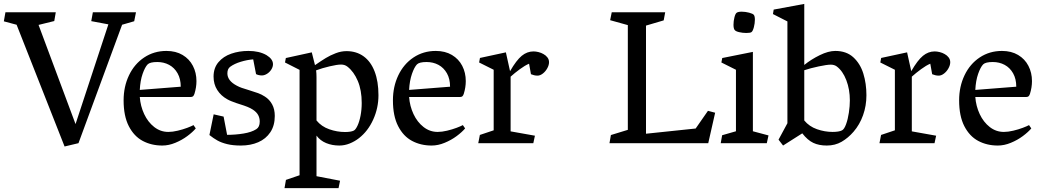

<svg xmlns="http://www.w3.org/2000/svg" viewBox="-33 -739 5384 991"><path d="M526.4 -613.3 438 -629.9 446.3 -675.8H668.9L659.7 -629.4L597.2 -611.3L372.1 0L300.3 17.1L52.7 -611.3L-13.2 -628.9L-4.9 -675.8H254.9L247.1 -630.4L166 -610.4L356.9 -98.6Z M965.8 -93.3 977.5 -76.2Q961.4 -57.1 933.8 -36.6Q906.2 -16.1 872.1 -2Q837.9 12.2 804.7 12.2Q748.5 12.2 703.6 -11.7Q658.7 -35.6 631.8 -87.9Q605 -140.1 605 -221.2Q605 -292 632.8 -350.3Q660.6 -408.7 711.2 -442.4Q761.7 -476.1 826.2 -476.1Q874.5 -476.1 909.4 -455.3Q944.3 -434.6 962.6 -399.2Q981 -363.8 981 -320.3Q981 -288.1 970.7 -254.9Q967.8 -246.1 963.6 -242.2Q959.5 -238.3 950.7 -238.3H688.5Q691.9 -191.4 711.2 -150.1Q730.5 -108.9 762.9 -83.5Q795.4 -58.1 835.9 -58.1Q857.9 -58.1 884.5 -64.5Q911.1 -70.8 933.6 -79.3Q956.1 -87.9 965.8 -93.3ZM729 -406.7Q715.3 -392.6 703.1 -357.7Q690.9 -322.8 688.5 -274.9L899.9 -291.5Q899.9 -332 883.5 -360.8Q867.2 -389.6 839.8 -404.3Q812.5 -418.9 778.8 -418.9Q741.2 -418.9 729 -406.7Z M1155.3 -394.5Q1140.6 -383.8 1140.6 -360.4Q1140.6 -322.3 1189 -296.9Q1201.7 -290 1215.1 -285.4Q1228.5 -280.8 1252.9 -273.4Q1281.7 -264.6 1299.6 -258.1Q1317.4 -251.5 1334 -240.7Q1357.9 -225.6 1371.6 -200.4Q1385.3 -175.3 1385.3 -140.6Q1385.3 -90.8 1362.3 -56.4Q1339.4 -22 1299.8 -4.9Q1260.3 12.2 1210.4 12.2Q1169.4 12.2 1139.6 4.9Q1109.9 -2.4 1089.6 -13.7Q1069.3 -24.9 1047.9 -42L1069.8 -148.9L1121.1 -137.2L1139.2 -43Q1182.1 -43 1223.9 -49.8Q1265.6 -56.6 1290 -72.3Q1307.6 -83.5 1307.6 -111.3Q1307.6 -129.9 1299.6 -145Q1291.5 -160.2 1272.5 -172.9Q1259.8 -181.2 1244.1 -187.5Q1228.5 -193.8 1204.6 -201.2Q1200.7 -202.1 1186.8 -207Q1172.9 -211.9 1161.1 -216.6Q1149.4 -221.2 1140.1 -226.6Q1107.4 -244.6 1088.4 -274.4Q1069.3 -304.2 1069.3 -343.8Q1069.3 -388.2 1094.5 -418Q1119.6 -447.8 1160.4 -461.9Q1201.2 -476.1 1249.5 -476.1Q1304.7 -476.1 1342.3 -454.6Q1376 -434.1 1376 -407.7Q1376 -393.6 1367.2 -379.9Q1358.4 -366.2 1345 -357.9Q1331.5 -349.6 1318.8 -349.6Q1302.2 -349.6 1288.6 -356.4L1273.9 -432.6Q1242.7 -430.2 1209.7 -420.2Q1176.8 -410.2 1155.3 -394.5Z M1722.2 193.8 1714.4 231.9H1435.5L1442.9 189.5L1513.2 165.5V-378.4L1438 -416.5L1442.4 -439.5L1576.2 -468.8L1592.8 -402.8Q1626 -425.8 1648.9 -439.7Q1671.9 -453.6 1700 -464.4Q1728 -475.1 1755.4 -475.1Q1806.6 -475.1 1843.8 -448.2Q1880.9 -421.4 1900.6 -370.1Q1920.4 -318.8 1920.4 -247.6Q1920.4 -181.6 1893.3 -121.8Q1866.2 -62 1819.8 -25.9Q1797.9 -8.8 1771.7 1.7Q1745.6 12.2 1718.3 12.2Q1681.2 12.2 1650.4 -0.5Q1619.6 -13.2 1600.6 -39.1V170.4ZM1600.6 -340.8V-117.2Q1626 -85.9 1666.5 -71.8Q1707 -57.6 1747.6 -57.6Q1778.3 -57.6 1793 -64.9Q1802.2 -69.3 1812 -89.8Q1821.8 -110.4 1827.9 -141.6Q1834 -172.9 1834 -207.5Q1834 -273.4 1813.7 -321.3Q1793.5 -369.1 1760.3 -395Q1746.6 -405.8 1727.5 -405.8Q1707 -405.8 1668.7 -396.7Q1630.4 -387.7 1598.6 -376Q1600.6 -360.8 1600.6 -340.8Z M2356 -93.3 2367.7 -76.2Q2351.6 -57.1 2324 -36.6Q2296.4 -16.1 2262.2 -2Q2228 12.2 2194.8 12.2Q2138.7 12.2 2093.8 -11.7Q2048.8 -35.6 2022 -87.9Q1995.1 -140.1 1995.1 -221.2Q1995.1 -292 2022.9 -350.3Q2050.8 -408.7 2101.3 -442.4Q2151.9 -476.1 2216.3 -476.1Q2264.6 -476.1 2299.6 -455.3Q2334.5 -434.6 2352.8 -399.2Q2371.1 -363.8 2371.1 -320.3Q2371.1 -288.1 2360.8 -254.9Q2357.9 -246.1 2353.8 -242.2Q2349.6 -238.3 2340.8 -238.3H2078.6Q2082 -191.4 2101.3 -150.1Q2120.6 -108.9 2153.1 -83.5Q2185.5 -58.1 2226.1 -58.1Q2248 -58.1 2274.7 -64.5Q2301.3 -70.8 2323.7 -79.3Q2346.2 -87.9 2356 -93.3ZM2119.1 -406.7Q2105.5 -392.6 2093.3 -357.7Q2081.1 -322.8 2078.6 -274.9L2290 -291.5Q2290 -332 2273.7 -360.8Q2257.3 -389.6 2230 -404.3Q2202.6 -418.9 2168.9 -418.9Q2131.3 -418.9 2119.1 -406.7Z M2439.9 -416.5 2444.3 -439.9 2578.1 -468.8 2599.6 -371.6Q2632.3 -428.2 2659.9 -450.9Q2687.5 -473.6 2720.7 -473.6Q2732.4 -473.6 2746.3 -470.2Q2760.3 -466.8 2772 -460Q2784.7 -453.1 2792.7 -442.4Q2800.8 -431.6 2800.8 -418Q2800.8 -402.8 2791.7 -386.5Q2782.7 -370.1 2768.8 -359.4Q2754.9 -348.6 2741.2 -348.6Q2732.4 -348.6 2723.4 -350.8Q2714.4 -353 2707.5 -356L2697.8 -410.2Q2676.8 -401.4 2650.1 -381.8Q2623.5 -362.3 2602.5 -343.3V-61L2728 -38.6L2719.7 0H2435.5L2443.8 -42.5L2515.1 -66.4V-378.9Z M3621.1 -167 3658.2 -157.2 3622.6 0H3112.8L3120.1 -42L3207.5 -68.8V-609.4L3116.2 -634.8L3124.5 -675.8H3400.4L3392.6 -633.8L3301.3 -606.9V-48.8L3557.6 -75.7Z M3819.3 -568.8Q3800.3 -568.8 3782.2 -573Q3764.2 -577.1 3758.8 -584.5Q3752.9 -591.8 3752.9 -611.3Q3752.9 -630.4 3757.8 -649.7Q3762.7 -668.9 3769.5 -673.3Q3776.9 -678.7 3795.4 -678.7Q3814 -678.7 3833.5 -673.6Q3853 -668.5 3857.9 -662.1Q3863.3 -655.3 3863.3 -637.7Q3863.3 -619.1 3858.2 -599.1Q3853 -579.1 3846.2 -573.7Q3840.8 -568.8 3819.3 -568.8ZM3765.6 -61.5V-378.9L3690.4 -416.5L3694.8 -439.5L3853 -471.2V-61.5L3933.6 -40L3924.8 0H3687L3694.3 -41Z M4008.8 12.2 3985.4 -18.1 4031.2 -103V-628.4L3956.5 -666.5L3960.4 -689.5L4118.2 -718.8V-403.8Q4153.8 -432.6 4198.2 -454.3Q4242.7 -476.1 4278.3 -476.1Q4335.4 -476.1 4371.3 -443.4Q4407.2 -410.6 4423.1 -359.1Q4439 -307.6 4439 -247.6Q4439 -192.9 4421.6 -144.3Q4404.3 -95.7 4372.6 -59.1Q4344.7 -26.9 4311 -7.3Q4277.3 12.2 4234.4 12.2Q4193.8 12.2 4164.6 -1.7Q4135.3 -15.6 4107.9 -50.8ZM4264.2 -58.1Q4296.9 -58.1 4312.5 -65.9Q4324.2 -71.3 4333.7 -97.2Q4343.3 -123 4348.4 -157.5Q4353.5 -191.9 4353.5 -220.7Q4353.5 -277.3 4335.2 -325.2Q4316.9 -373 4285.2 -396.5Q4272.9 -405.3 4254.9 -405.3Q4235.4 -405.3 4192.6 -396.2Q4149.9 -387.2 4118.2 -376.5V-117.2Q4144 -85.9 4184.1 -72Q4224.1 -58.1 4264.2 -58.1Z M4510.7 -416.5 4515.1 -439.9 4648.9 -468.8 4670.4 -371.6Q4703.1 -428.2 4730.7 -450.9Q4758.3 -473.6 4791.5 -473.6Q4803.2 -473.6 4817.1 -470.2Q4831.1 -466.8 4842.8 -460Q4855.5 -453.1 4863.5 -442.4Q4871.6 -431.6 4871.6 -418Q4871.6 -402.8 4862.5 -386.5Q4853.5 -370.1 4839.6 -359.4Q4825.7 -348.6 4812 -348.6Q4803.2 -348.6 4794.2 -350.8Q4785.2 -353 4778.3 -356L4768.6 -410.2Q4747.6 -401.4 4720.9 -381.8Q4694.3 -362.3 4673.3 -343.3V-61L4798.8 -38.6L4790.5 0H4506.3L4514.6 -42.5L4585.9 -66.4V-378.9Z M5278.3 -93.3 5290 -76.2Q5273.9 -57.1 5246.3 -36.6Q5218.8 -16.1 5184.6 -2Q5150.4 12.2 5117.2 12.2Q5061 12.2 5016.1 -11.7Q4971.2 -35.6 4944.3 -87.9Q4917.5 -140.1 4917.5 -221.2Q4917.5 -292 4945.3 -350.3Q4973.1 -408.7 5023.7 -442.4Q5074.2 -476.1 5138.7 -476.1Q5187 -476.1 5221.9 -455.3Q5256.8 -434.6 5275.1 -399.2Q5293.5 -363.8 5293.5 -320.3Q5293.5 -288.1 5283.2 -254.9Q5280.3 -246.1 5276.1 -242.2Q5272 -238.3 5263.2 -238.3H5001Q5004.4 -191.4 5023.7 -150.1Q5043 -108.9 5075.4 -83.5Q5107.9 -58.1 5148.4 -58.1Q5170.4 -58.1 5197 -64.5Q5223.6 -70.8 5246.1 -79.3Q5268.6 -87.9 5278.3 -93.3ZM5041.5 -406.7Q5027.8 -392.6 5015.6 -357.7Q5003.4 -322.8 5001 -274.9L5212.4 -291.5Q5212.4 -332 5196 -360.8Q5179.7 -389.6 5152.3 -404.3Q5125 -418.9 5091.3 -418.9Q5053.7 -418.9 5041.5 -406.7Z"/></svg>

Font: Vesper Libre
Style: Regular
Weight: 400
Designer: Robert Keller & Kimya Gandhi
Foundry: Mota Italic
Version: Version 1.058